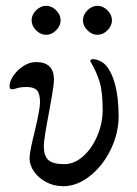

<svg xmlns="http://www.w3.org/2000/svg" viewBox="-20 -628 474 662"><path d="M13 0ZM82 -82Q82 -96 87.5 -122.5Q93 -149 100 -176Q118 -252 118 -275Q118 -305 107.5 -316.5Q97 -328 72 -328Q51 -328 39 -324Q27 -320 23 -320Q17 -320 15 -322.5Q13 -325 13 -332Q13 -348 26.5 -367.5Q40 -387 61 -400.5Q82 -414 104 -414Q166 -414 166 -354Q166 -338 159 -297Q152 -256 149 -241Q131 -147 131 -124Q131 -91 146.5 -76.5Q162 -62 202 -62Q236 -62 266.5 -89Q297 -116 315.5 -159.5Q334 -203 334 -249Q334 -311 323.5 -345.5Q313 -380 292 -416L291 -418Q291 -421 294 -422.5Q297 -424 300 -424Q310 -424 321 -419.5Q332 -415 340 -408Q363 -386 376 -339.5Q389 -293 389 -227Q389 -169 362 -113Q335 -57 290.5 -21.5Q246 14 198 14Q165 14 138.5 -0.5Q112 -15 97 -37Q82 -59 82 -82ZM89 -558Q89 -577 104.5 -592.5Q120 -608 139 -608Q158 -608 173.5 -592.5Q189 -577 189 -558Q189 -539 173.5 -523.5Q158 -508 139 -508Q120 -508 104.5 -523.5Q89 -539 89 -558ZM266 -558Q266 -577 281.5 -592.5Q297 -608 316 -608Q335 -608 350.5 -592.5Q366 -577 366 -558Q366 -539 350.5 -523.5Q335 -508 316 -508Q297 -508 281.5 -523.5Q266 -539 266 -558Z"/></svg>

Font: EB Garamond
Style: Regular
Weight: 400
Designer: Georg Duffner and Octavio Pardo
Foundry: Georg Duffner
Version: Version 1.000; ttfautohint (v1.6)